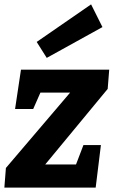

<svg xmlns="http://www.w3.org/2000/svg" viewBox="-20 -859 520 879"><path d="M76 -540 49 -360H132L165 -435H301L7 -90L0 0H418L442 -195H362L328 -106H187L473 -452L480 -540ZM449 -735 397 -839 148 -667 194 -594Z"/></svg>

Font: Bitter
Style: Bold Italic
Weight: 700
Designer: Sol Matas
Foundry: Sol Matas
Version: Version 1.002